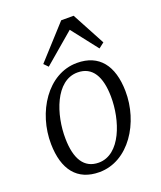

<svg xmlns="http://www.w3.org/2000/svg" viewBox="-148 -901 845 1005"><g transform="rotate(-20 274.0 -398.5)"><path d="M42.5 -214.4C44.9 -72.3 107.4 9.8 231 9.8C395 9.8 506.3 -167 503.4 -343.3C501 -485.4 438 -567.9 314.5 -567.9C150.4 -567.9 39.6 -391.6 42.5 -214.4ZM244.6 -38.1C163.1 -38.1 124.5 -103.5 123 -215.3C120.6 -348.1 177.2 -520 300.3 -520C383.8 -520 420.9 -452.1 422.4 -342.3C424.3 -209.5 366.7 -38.1 244.6 -38.1ZM169.9 -599.6 338.9 -743.7 452.1 -598.6 481.9 -621.6 383.3 -805.7H314L147.5 -622.6Z"/></g></svg>

Font: Merriweather
Style: Light Italic
Weight: 300
Italic angle: -7.5°
Designer: Eben Sorkin
Foundry: Eben Sorkin
Version: Version 1.001